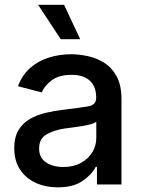

<svg xmlns="http://www.w3.org/2000/svg" viewBox="-20 -783 608 815"><path d="M225.1 12.2Q172.9 12.2 131.1 -7.1Q89.4 -26.4 64.9 -63.5Q40.5 -100.6 40.5 -154.3Q40.5 -200.7 58.6 -230.7Q76.7 -260.7 106.9 -278.1Q137.2 -295.4 174.6 -304.2Q211.9 -313 250.5 -317.4Q322.8 -325.7 355.5 -331.8Q388.2 -337.9 388.2 -366.7V-369.6Q388.2 -415 361.6 -440.2Q335 -465.3 283.7 -465.3Q230 -465.3 199.2 -441.9Q168.5 -418.5 157.2 -390.6L56.2 -417Q74.7 -465.8 109.4 -495.6Q144 -525.4 188.7 -539.1Q233.4 -552.7 282.2 -552.7Q314.9 -552.7 352.1 -544.9Q389.2 -537.1 421.9 -516.8Q454.6 -496.6 475.1 -459Q495.6 -421.4 495.6 -362.3V0H391.6V-74.7H386.2Q370.1 -42.5 330.8 -15.1Q291.5 12.2 225.1 12.2ZM249 -74.2Q292.5 -74.2 323.7 -91.6Q355 -108.9 371.8 -136.7Q388.7 -164.6 388.7 -196.8V-266.6Q380.9 -258.8 355.2 -253.2Q329.6 -247.6 301.3 -243.7Q272.9 -239.7 256.3 -237.8Q210.9 -231.4 178.5 -213.1Q146 -194.8 146 -152.8Q146 -113.8 175 -94Q204.1 -74.2 249 -74.2ZM237.8 -616.7 141.6 -762.7H252L320.3 -616.7Z"/></svg>

Font: Inter Medium
Style: Regular
Weight: 500
Designer: Rasmus Andersson
Foundry: rsms
Version: Version 4.001;git-9221beed3